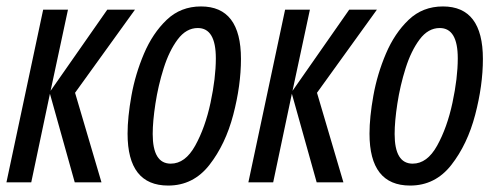

<svg xmlns="http://www.w3.org/2000/svg" viewBox="-20 -566 1542 596"><path d="M77 0 135 -275 212 0H295L213 -278L399 -536H313L137 -284L191 -536H114L0 0Z M728 -383Q728 -546 604 -546Q541 -546 497.5 -504.5Q454 -463 427 -399.5Q400 -336 388 -269Q376 -202 376 -151Q376 10 502 10Q580 10 630 -54Q680 -118 704 -209.5Q728 -301 728 -383ZM454 -150Q454 -189 462.5 -244.5Q471 -300 488 -354Q505 -408 531.5 -443.5Q558 -479 594 -479Q650 -479 650 -385Q650 -324 633.5 -247Q617 -170 586 -114Q555 -58 510 -58Q454 -58 454 -150Z M828 0 886 -275 963 0H1046L964 -278L1150 -536H1064L888 -284L942 -536H865L751 0Z M1479 -383Q1479 -546 1355 -546Q1292 -546 1248.5 -504.5Q1205 -463 1178 -399.5Q1151 -336 1139 -269Q1127 -202 1127 -151Q1127 10 1253 10Q1331 10 1381 -54Q1431 -118 1455 -209.5Q1479 -301 1479 -383ZM1205 -150Q1205 -189 1213.5 -244.5Q1222 -300 1239 -354Q1256 -408 1282.5 -443.5Q1309 -479 1345 -479Q1401 -479 1401 -385Q1401 -324 1384.5 -247Q1368 -170 1337 -114Q1306 -58 1261 -58Q1205 -58 1205 -150Z"/></svg>

Font: Noto Sans Display Condensed
Style: Italic
Weight: 400
Width: 3
Designer: Monotype Design team
Foundry: Monotype Imaging Inc.
Version: 1.000